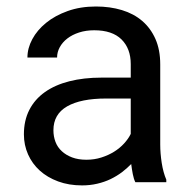

<svg xmlns="http://www.w3.org/2000/svg" viewBox="-20 -558 584 588"><path d="M394.5 0Q389.6 -9.8 386.7 -24.7Q383.8 -39.6 381.8 -55.7Q369.1 -42.5 353.3 -30.5Q337.4 -18.6 318.6 -9.5Q299.8 -0.5 277.8 4.6Q255.9 9.8 231.4 9.8Q190.9 9.8 158 -2.4Q125 -14.6 101.8 -35.6Q78.6 -56.6 65.9 -85.2Q53.2 -113.8 53.2 -146.5Q53.2 -189 69.8 -221.4Q86.4 -253.9 117.4 -275.9Q148.4 -297.9 192.4 -309.1Q236.3 -320.3 290.5 -320.3H380.4V-361.8Q380.4 -409.2 352.1 -437.3Q323.7 -465.3 268.6 -465.3Q243.2 -465.3 222.2 -458.5Q201.2 -451.7 186.3 -440.2Q171.4 -428.7 163.1 -413.6Q154.8 -398.4 154.8 -381.8H64Q64 -410.2 78.9 -438Q93.8 -465.8 121.1 -488Q148.4 -510.3 187.3 -524.2Q226.1 -538.1 273.9 -538.1Q316.9 -538.1 353.3 -527.1Q389.6 -516.1 415.5 -493.9Q441.4 -471.7 456.1 -438.5Q470.7 -405.3 470.7 -360.8V-115.2Q470.7 -88.4 475.3 -58.8Q480 -29.3 489.3 -7.8V0ZM244.6 -68.8Q269 -68.8 290.5 -75.7Q312 -82.5 329.6 -93.5Q347.2 -104.5 360.1 -118.7Q373 -132.8 380.4 -147.9V-256.3H305.2Q227.5 -256.3 185.5 -232.2Q143.6 -208 143.6 -159.2Q143.6 -140.1 149.9 -123.5Q156.2 -106.9 169.2 -95Q182.1 -83 200.9 -75.9Q219.7 -68.8 244.6 -68.8Z"/></svg>

Font: Nahid FD
Style: FD
Weight: 400
Foundry: DejaVu fonts team - Redesigned by Saber Rastikerdar
Version: Version 0.3.0